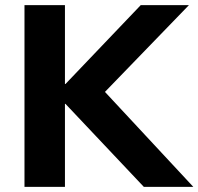

<svg xmlns="http://www.w3.org/2000/svg" viewBox="-20 -725 770 745"><path d="M75 0V-705H232V-399H234L526 -705H713L353 -333L356 -402L730 0H538L234 -322H232V0Z"/></svg>

Font: Nunito Sans 11pt ExtraBold
Style: Regular
Weight: 800
Version: Version 3.101;gftools[0.9.27]